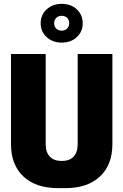

<svg xmlns="http://www.w3.org/2000/svg" viewBox="-20 -966 640 996"><path d="M282 10Q166 10 101.5 -50.5Q37 -111 37 -218V-686H217V-218Q217 -176 238.5 -153.5Q260 -131 300 -131Q341 -131 362 -153.5Q383 -176 383 -218V-686H563V-218Q563 -111 498.5 -50.5Q434 10 319 10ZM300 -745Q253 -745 222 -773.5Q191 -802 191 -845Q191 -889 222 -917.5Q253 -946 300 -946Q348 -946 378.5 -917.5Q409 -889 409 -845Q409 -802 378.5 -773.5Q348 -745 300 -745ZM300 -807Q317 -807 328 -818Q339 -829 339 -846Q339 -863 328 -873.5Q317 -884 300 -884Q283 -884 272 -873.5Q261 -863 261 -845Q261 -828 272 -817.5Q283 -807 300 -807Z"/></svg>

Font: Chivo Mono ExtraBold
Style: Regular
Weight: 800
Monospace: yes
Designer: Hector Gatti
Foundry: Omnibus-Type
Version: Version 1.008